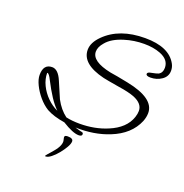

<svg xmlns="http://www.w3.org/2000/svg" viewBox="-127 -591 889 929"><g transform="rotate(20 318.0 -126.5)"><path d="M322 74Q292 74 236 39Q178 30 142 10Q116 -6 94 -32Q72 -58 58.5 -86Q45 -114 45 -136Q45 -192 90 -192Q121 -192 142 -142L178 -58Q202 -13 237 13Q268 20 307 20Q385 20 449 -7Q529 -40 550 -103Q556 -121 556 -136Q556 -174 506 -194Q493 -199 472.5 -204Q452 -209 424 -213Q358 -224 341 -228Q222 -257 222 -330Q222 -367 259 -404Q333 -478 465 -478Q588 -478 627 -407Q636 -391 636 -372Q636 -342 610.5 -324.5Q585 -307 553 -307Q530 -307 530 -318Q530 -327 549 -330Q575 -335 584 -339Q603 -349 603 -375Q603 -417 554 -436Q518 -450 470 -450Q418 -450 370 -435Q311 -417 284 -384Q262 -359 262 -335Q262 -285 363 -264Q379 -262 402 -257.5Q425 -253 456 -247Q602 -218 602 -142Q602 -121 593 -98Q561 -21 468 16Q391 47 295 44Q303 46 312 49Q321 52 332 54V55L333 54Q339 57 339 63Q339 74 322 74ZM185 -2Q164 -22 143 -54Q122 -86 100 -129Q86 -158 77 -158Q76 -158 76 -157Q76 -126 91 -95Q106 -64 131 -39.5Q156 -15 185 -2ZM205 225Q204 224 204 222Q204 221 211.5 212.5Q219 204 226 196Q246 174 254.5 158Q263 142 263 129Q263 127 262.5 124Q262 121 261 117Q260 113 259.5 110.5Q259 108 259 106Q259 97 275 97Q303 97 303 113Q303 125 292.5 143.5Q282 162 266.5 181Q251 200 235 212.5Q219 225 207 225Z"/></g></svg>

Font: Petemoss
Style: Regular
Weight: 400
Designer: Robert E. Leuschke
Foundry: Robert E. Leuschke
Version: Version 1.010; ttfautohint (v1.8.3)